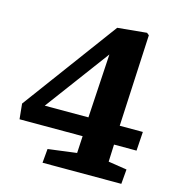

<svg xmlns="http://www.w3.org/2000/svg" viewBox="-106 -806 828 898"><g transform="rotate(15 307.5 -357.0)"><path d="M485 -260.5H597L591 -168.5H482L478.5 -85L568.5 -71L562.5 0H181L187 -68L325.5 -86L330 -168.5H24.5L17 -242.5L355 -700L496 -713.5L507 -704.5ZM333.5 -260.5 352 -570 122 -260.5Z"/></g></svg>

Font: Literata
Style: Italic
Weight: 400
Italic angle: -2°
Designer: Latin by Veronika Burian and Jose Scaglione. Greek by Irene Vlachou. Cyrillic by Vera Evstafieva
Foundry: TypeTogether
Version: Version 3.103;gftools[0.9.29]